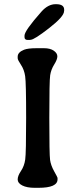

<svg xmlns="http://www.w3.org/2000/svg" viewBox="-20 -919 369 922"><path d="M113.3 -727.1Q97.7 -727.1 97.7 -740.7V-748Q97.7 -771.5 179.2 -863.3Q210.9 -898.9 247.1 -898.9H249.5Q288.1 -898.9 288.1 -872.6V-867.7L287.6 -865.2Q287.6 -839.8 215.8 -783.9Q144 -728 127.4 -728L123 -727.1ZM164.6 -17.1H146.5Q109.4 -17.1 87.2 -28.3Q64.9 -39.6 64.9 -57.1Q64.9 -74.7 80.8 -98.1Q96.7 -121.6 101.1 -153.1Q105.5 -184.6 105.5 -353.3Q105.5 -522 100.8 -553.2Q96.2 -584.5 80.6 -607.9Q64.9 -631.3 64.9 -639.6V-647Q64.9 -668 95.7 -680.2Q114.3 -687.5 155.3 -687.5H191.4Q221.2 -687.5 238.3 -675.5Q255.4 -663.6 255.4 -648.4Q255.4 -633.3 240.2 -609.1Q225.1 -585 220.9 -557.4Q216.8 -529.8 216.8 -353.3Q216.8 -176.8 220.5 -150.9Q224.1 -125 240.2 -96.2Q256.3 -67.4 256.3 -64.9V-57.6Q256.3 -17.1 164.6 -17.1Z"/></svg>

Font: Averia Libre
Style: Regular
Weight: 400
Version: Version 1.002